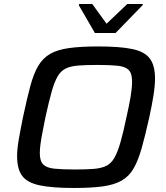

<svg xmlns="http://www.w3.org/2000/svg" viewBox="-20 -927 826 955"><path d="M348 8Q240 8 178 -5Q116 -18 90.5 -52Q65 -86 65 -150Q65 -186 73.5 -234.5Q82 -283 95 -347Q114 -436 130.5 -498Q147 -560 170 -599Q193 -638 229.5 -659Q266 -680 324 -688Q382 -696 468 -696Q577 -696 638.5 -683Q700 -670 725.5 -635.5Q751 -601 751 -537Q751 -500 743.5 -452.5Q736 -405 722 -341Q702 -251 684.5 -189.5Q667 -128 644.5 -89Q622 -50 585.5 -29Q549 -8 492 0Q435 8 348 8ZM352 -84Q409 -84 446.5 -87Q484 -90 508.5 -102Q533 -114 549 -142Q565 -170 579 -218.5Q593 -267 609 -344Q623 -405 630 -448.5Q637 -492 637 -522Q637 -562 620 -579Q603 -596 565.5 -600Q528 -604 464 -604Q407 -604 369 -601Q331 -598 306.5 -586Q282 -574 266 -546Q250 -518 236.5 -469.5Q223 -421 206 -344Q198 -303 191.5 -270Q185 -237 181.5 -211Q178 -185 178 -165Q178 -126 195 -109Q212 -92 250.5 -88Q289 -84 352 -84ZM452 -763 372 -901 374 -907H439L510 -809L613 -907H691L689 -901L555 -763Z"/></svg>

Font: Saira SemiExpanded Medium
Style: Italic
Weight: 500
Width: 6
Italic angle: -12°
Designer: Hector Gatti with collaboration of the Omnibus-Type team
Foundry: Omnibus-Type
Version: Version 1.101